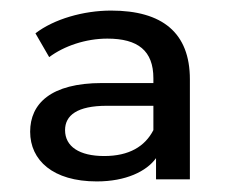

<svg xmlns="http://www.w3.org/2000/svg" viewBox="-20 -767 444 363"><path d="M190 -747C138 -747 82 -731 47 -704L73 -659C101 -680 142 -694 183 -694C241 -694 270 -671 270 -619V-610H173C76 -610 37 -571 37 -518C37 -464 80 -424 163 -424C218 -424 257 -443 275 -468V-428H339V-617C339 -705 287 -747 190 -747ZM177 -472C130 -472 103 -490 103 -521C103 -549 126 -567 182 -567H270V-521C254 -490 224 -472 177 -472Z"/></svg>

Font: AWKNG-Font Medium
Style: Regular
Weight: 500
Designer: Awakening Church
Foundry: Awakening Church
Version: Version 1.700;PS 001.700;hotconv 1.0.88;makeotf.lib2.5.64775